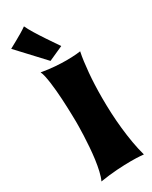

<svg xmlns="http://www.w3.org/2000/svg" viewBox="-302 -1047 882 1111"><g transform="rotate(-30 139.0 -491.5)"><path d="M309.1 -2.9Q298.8 -3.9 286.1 -4.9Q274.9 -5.9 259.3 -6.3Q243.7 -6.8 223.1 -6.8Q183.6 -6.8 131.3 -3.4Q79.1 0 18.1 9.8Q28.8 -12.2 36.6 -45.9Q44.4 -79.6 49.6 -117.9Q54.7 -156.2 57.6 -195.8Q60.5 -235.4 62 -269.5Q63.5 -303.7 63.7 -328.6Q64 -353.5 64 -362.8Q64 -364.7 63.7 -377.9Q63.5 -391.1 63 -412.1Q62.5 -433.1 61.5 -460.2Q60.5 -487.3 58.8 -516.6Q57.1 -545.9 54.4 -575.7Q51.8 -605.5 48.1 -631.8Q44.4 -658.2 39.8 -679.4Q35.2 -700.7 28.8 -712.9Q78.1 -704.1 119.4 -701.2Q160.6 -698.2 193.8 -698.2Q215.8 -698.2 233.4 -699.2Q251 -700.2 263.2 -701.2Q277.3 -702.6 288.1 -704.1Q282.2 -676.8 277.8 -643.3Q273.4 -609.9 270 -572Q266.6 -534.2 264.9 -492.7Q263.2 -451.2 263.2 -407.2Q263.2 -356.4 265.6 -304Q268.1 -251.5 273.7 -199.7Q279.3 -147.9 287.8 -98.1Q296.4 -48.3 309.1 -2.9ZM111.8 -741.7 -50.3 -916Q-25.4 -929.7 -1.5 -942.9Q19 -954.1 41 -967.3Q63 -980.5 78.6 -991.7Q83 -981.4 91.1 -966.8Q99.1 -952.1 109.1 -935.8Q119.1 -919.4 130.4 -901.9Q141.6 -884.3 152.8 -867.7Q178.7 -828.1 208.5 -785.2Z"/></g></svg>

Font: Spicy Rice
Style: Regular
Weight: 400
Version: Version 1.000